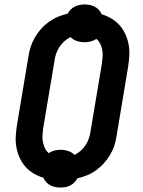

<svg xmlns="http://www.w3.org/2000/svg" viewBox="-20 -797 640 859"><path d="M251 42Q238 42 226 39.5Q214 37 204 31.5Q194 26 186 17Q178 8 174 -2Q150 -9 129.5 -21.5Q109 -34 93.5 -51.5Q78 -69 68 -91Q58 -113 53.5 -137.5Q49 -162 50.5 -187.5Q52 -213 56 -238L107 -543Q110 -565 117 -586.5Q124 -608 135.5 -628.5Q147 -649 163 -667Q179 -685 198.5 -699Q218 -713 239.5 -722Q261 -731 283 -736Q288 -746 296.5 -754.5Q305 -763 315.5 -768Q326 -773 337 -775Q348 -777 358 -777Q371 -777 383 -774.5Q395 -772 405 -766.5Q415 -761 423 -752Q431 -743 435 -733Q459 -726 479.5 -713.5Q500 -701 515.5 -683.5Q531 -666 541 -644Q551 -622 555.5 -597.5Q560 -573 558.5 -547.5Q557 -522 553 -497L502 -192Q499 -170 492.5 -148.5Q486 -127 474 -106.5Q462 -86 446 -68Q430 -50 411 -36Q392 -22 370 -13Q348 -4 326 1Q321 11 312.5 19.5Q304 28 294 33Q284 38 273 40Q262 42 251 42ZM313 -104Q328 -111 341 -122.5Q354 -134 363 -148Q372 -162 377.5 -177.5Q383 -193 385 -209L436 -513Q438 -528 439 -543.5Q440 -559 437.5 -573.5Q435 -588 428.5 -601Q422 -614 411 -623Q400 -615 386 -611.5Q372 -608 358 -608Q341 -608 324 -613.5Q307 -619 296 -631Q281 -624 268 -612.5Q255 -601 246 -587Q237 -573 231.5 -557.5Q226 -542 224 -526L173 -222Q171 -207 170 -191.5Q169 -176 172 -161.5Q175 -147 181 -134Q187 -121 198 -112Q210 -120 223.5 -123.5Q237 -127 251 -127Q268 -127 285 -121.5Q302 -116 313 -104Z"/></svg>

Font: Iosevka SS04 Extended Oblique
Style: Bold
Weight: 700
Width: 7
Italic angle: -9°
Monospace: yes
Designer: Belleve Invis
Foundry: Belleve Invis
Version: Version 19.0.0; ttfautohint (v1.8.4)